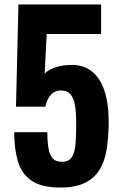

<svg xmlns="http://www.w3.org/2000/svg" viewBox="-20 -830 542 864"><path d="M252 14Q167 14 122 -17Q77 -48 60.5 -104Q44 -160 44 -235H193Q193 -191 198.5 -161Q204 -131 218.5 -116Q233 -101 262 -102Q291 -103 304 -124Q317 -145 320 -184Q323 -223 323 -276Q323 -319 318 -352Q313 -385 298.5 -404Q284 -423 254 -423Q227 -423 209.5 -404Q192 -385 184 -350H52L63 -810H435V-677H190L181 -498Q193 -513 221.5 -524Q250 -535 283 -537Q346 -543 387.5 -513Q429 -483 449 -424.5Q469 -366 469 -282Q469 -218 461 -163.5Q453 -109 430 -69.5Q407 -30 364 -8Q321 14 252 14Z"/></svg>

Font: Oswald SemiBold
Style: Regular
Weight: 600
Designer: Vernon Adams
Foundry: Vernon Adams
Version: Version 4.100; ttfautohint (v1.8.1.43-b0c9)